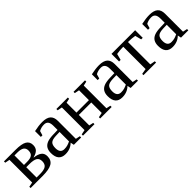

<svg xmlns="http://www.w3.org/2000/svg" viewBox="205 -1399 2339 2339"><g transform="rotate(-45 1374.5 -229.5)"><path d="M18.1 0V-22L79.1 -34.2V-424.8L18.1 -437V-459H214.4Q322.3 -459 366.9 -432.1Q411.6 -405.3 411.6 -348.1Q411.6 -301.3 385 -275.9Q358.4 -250.5 309.6 -239.3V-235.4Q371.6 -228.5 404.8 -203.6Q438 -178.7 438 -128.9Q438 -60.1 387.9 -30Q337.9 0 225.6 0ZM218.3 -39.1Q290.5 -39.1 320.3 -60.5Q350.1 -82 350.1 -130.9Q350.1 -177.2 318.6 -197Q287.1 -216.8 211.9 -216.8H160.2V-39.1ZM160.2 -255.9H211.9Q270.5 -255.9 297.1 -275.4Q323.7 -294.9 323.7 -341.8Q323.7 -381.3 296.6 -400.6Q269.5 -419.9 210 -419.9H160.2Z M686 -469.2Q761.2 -469.2 796.6 -438.5Q832 -407.7 832 -344.2V-34.2L889.2 -22V0H763.2L753.9 -45.9Q698.2 9.8 611.8 9.8Q494.1 9.8 494.1 -127Q494.1 -172.9 512 -202.9Q529.8 -232.9 568.8 -248.8Q607.9 -264.6 682.1 -266.1L751 -268.1V-339.8Q751 -387.2 733.6 -409.7Q716.3 -432.1 680.2 -432.1Q631.3 -432.1 590.8 -409.2L574.2 -352.1H546.9V-452.1Q626 -469.2 686 -469.2ZM751 -233.9 687 -231.9Q621.6 -229.5 598.4 -206.5Q575.2 -183.6 575.2 -129.9Q575.2 -43.9 645 -43.9Q678.2 -43.9 702.4 -51.5Q726.6 -59.1 751 -70.8Z M981.9 -424.8 920.9 -437V-459H1118.7V-437L1063 -424.8V-254.9H1277.8V-424.8L1216.8 -437V-459H1414.6V-437L1358.9 -424.8V-34.2L1414.6 -22V0H1216.8V-22L1277.8 -34.2V-214.4H1063V-34.2L1118.7 -22V0H920.9V-22L981.9 -34.2Z M1665 -469.2Q1740.2 -469.2 1775.6 -438.5Q1811 -407.7 1811 -344.2V-34.2L1868.2 -22V0H1742.2L1732.9 -45.9Q1677.2 9.8 1590.8 9.8Q1473.1 9.8 1473.1 -127Q1473.1 -172.9 1491 -202.9Q1508.8 -232.9 1547.9 -248.8Q1586.9 -264.6 1661.1 -266.1L1730 -268.1V-339.8Q1730 -387.2 1712.6 -409.7Q1695.3 -432.1 1659.2 -432.1Q1610.4 -432.1 1569.8 -409.2L1553.2 -352.1H1525.9V-452.1Q1605 -469.2 1665 -469.2ZM1730 -233.9 1666 -231.9Q1600.6 -229.5 1577.4 -206.5Q1554.2 -183.6 1554.2 -129.9Q1554.2 -43.9 1624 -43.9Q1657.2 -43.9 1681.4 -51.5Q1705.6 -59.1 1730 -70.8Z M2278.3 -459V-328.1H2251.5L2230.5 -409.2Q2176.3 -418.5 2133.3 -418.5H2114.7V-34.2L2180.2 -22V0H1962.9V-22L2033.7 -34.2V-418.5H2015.6Q1972.7 -418.5 1918.5 -409.2L1897.5 -328.1H1870.6V-459Z M2532.2 -469.2Q2607.4 -469.2 2642.8 -438.5Q2678.2 -407.7 2678.2 -344.2V-34.2L2735.4 -22V0H2609.4L2600.1 -45.9Q2544.4 9.8 2458 9.8Q2340.3 9.8 2340.3 -127Q2340.3 -172.9 2358.2 -202.9Q2376 -232.9 2415 -248.8Q2454.1 -264.6 2528.3 -266.1L2597.2 -268.1V-339.8Q2597.2 -387.2 2579.8 -409.7Q2562.5 -432.1 2526.4 -432.1Q2477.5 -432.1 2437 -409.2L2420.4 -352.1H2393.1V-452.1Q2472.2 -469.2 2532.2 -469.2ZM2597.2 -233.9 2533.2 -231.9Q2467.8 -229.5 2444.6 -206.5Q2421.4 -183.6 2421.4 -129.9Q2421.4 -43.9 2491.2 -43.9Q2524.4 -43.9 2548.6 -51.5Q2572.8 -59.1 2597.2 -70.8Z"/></g></svg>

Font: Tinos
Style: Regular
Weight: 400
Designer: Steve Matteson
Foundry: Monotype Imaging Inc.
Version: Version 1.23